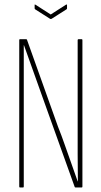

<svg xmlns="http://www.w3.org/2000/svg" viewBox="-20 -828 448 848"><path d="M68 0Q65 0 65 -4V-651Q65 -655 68 -655H94Q98 -655 99 -653L236 -269Q252 -229 266 -188.5Q280 -148 294.5 -108Q309 -68 323 -27H324Q324 -57 323.5 -87Q323 -117 323 -147.5Q323 -178 323 -207.5Q323 -237 323 -267V-651Q323 -655 327 -655H341Q344 -655 344 -651V-4Q344 0 341 0H314Q311 0 310 -2L177 -373Q154 -436 131.5 -500.5Q109 -565 86 -628H85Q85 -586 85 -543.5Q85 -501 85 -458Q85 -415 85 -373V-4Q85 0 82 0ZM201 -745 135 -787Q133 -788 133 -792V-806Q133 -810 137 -807L204 -764L271 -807Q276 -810 276 -806V-792Q276 -788 274 -787L208 -745Q204 -743 201 -745Z"/></svg>

Font: Sofia Sans Extra Condensed Thin
Style: Regular
Weight: 250
Version: Version 4.100